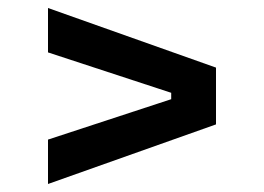

<svg xmlns="http://www.w3.org/2000/svg" viewBox="-20 -590 660 480"><path d="M100 -130V-241L408 -342V-358L100 -459V-570L520 -421V-279Z"/></svg>

Font: Space Grotesk SemiBold
Style: Regular
Weight: 600
Designer: Florian Karsten
Foundry: Florian Karsten
Version: Version 2.000